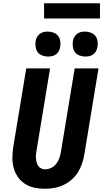

<svg xmlns="http://www.w3.org/2000/svg" viewBox="-20 -1157 640 1185"><path d="M258 8Q224 8 192.5 1.5Q161 -5 134.5 -22Q108 -39 90.5 -64.5Q73 -90 64.5 -120.5Q56 -151 56.5 -184.5Q57 -218 62 -251L142 -735H289L206 -231Q204 -218 202.5 -205Q201 -192 202 -179.5Q203 -167 206 -155Q209 -143 216 -133Q223 -123 234 -117.5Q245 -112 258 -112Q277 -112 296 -121Q315 -130 327.5 -146.5Q340 -163 346.5 -182Q353 -201 356 -220L441 -735H588L500 -201Q495 -173 485.5 -145Q476 -117 460 -92Q444 -67 420.5 -47Q397 -27 370 -14.5Q343 -2 314.5 3Q286 8 258 8ZM506 -808Q488 -808 470.5 -814.5Q453 -821 443 -834.5Q433 -848 430 -866.5Q427 -885 430 -904Q432 -917 438.5 -928.5Q445 -940 456.5 -948.5Q468 -957 480 -959.5Q492 -962 505 -962Q523 -962 540.5 -955.5Q558 -949 568.5 -935.5Q579 -922 582 -903.5Q585 -885 581 -866Q579 -853 573 -841.5Q567 -830 555.5 -821.5Q544 -813 531.5 -810.5Q519 -808 506 -808ZM276 -808Q258 -808 240.5 -814.5Q223 -821 213 -834.5Q203 -848 200 -866.5Q197 -885 200 -904Q202 -917 208.5 -928.5Q215 -940 226.5 -948.5Q238 -957 250 -959.5Q262 -962 275 -962Q293 -962 310.5 -955.5Q328 -949 338.5 -935.5Q349 -922 352 -903.5Q355 -885 351 -866Q349 -853 343 -841.5Q337 -830 325.5 -821.5Q314 -813 301.5 -810.5Q289 -808 276 -808ZM597 -1043H252V-1137H597Z"/></svg>

Font: Iosevka Heavy Extended Oblique
Style: Regular
Weight: 900
Width: 7
Italic angle: -9°
Monospace: yes
Designer: Belleve Invis
Foundry: Belleve Invis
Version: Version 32.5.0; ttfautohint (v1.8.4)